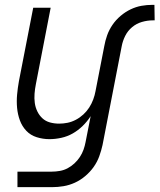

<svg xmlns="http://www.w3.org/2000/svg" viewBox="-20 -562 658 792"><path d="M195 210H52V146H194Q210 146 227 143Q244 140 259 132Q274 124 287 112Q300 100 309.5 85.5Q319 71 324.5 55.5Q330 40 333 24L354 -83Q340 -61 321 -42.5Q302 -24 280 -11.5Q258 1 233 6.5Q208 12 184 12Q157 12 131.5 4Q106 -4 88.5 -22.5Q71 -41 62 -65.5Q53 -90 50.5 -117Q48 -144 50.5 -171.5Q53 -199 58 -227L117 -530H189L128 -215Q124 -195 122.5 -175.5Q121 -156 123.5 -137.5Q126 -119 134 -102.5Q142 -86 155 -74Q168 -62 186 -57Q204 -52 224 -52Q241 -52 258.5 -55.5Q276 -59 293 -68Q310 -77 324 -90Q338 -103 348 -118.5Q358 -134 364.5 -151.5Q371 -169 374 -186L410 -371Q414 -394 422 -416.5Q430 -439 444 -459.5Q458 -480 477.5 -496.5Q497 -513 519 -523.5Q541 -534 563.5 -538Q586 -542 609 -542H617L618 -478H610Q588 -478 565.5 -471.5Q543 -465 525 -450Q507 -435 496.5 -414Q486 -393 482 -371L403 36Q398 59 389.5 82.5Q381 106 366.5 126.5Q352 147 332 164Q312 181 289 191.5Q266 202 242 206Q218 210 195 210Z"/></svg>

Font: Lode Term
Style: Italic
Weight: 400
Italic angle: -11°
Monospace: yes
Designer: Belleve Invis
Foundry: Belleve Invis
Version: Version 29.2.0